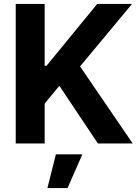

<svg xmlns="http://www.w3.org/2000/svg" viewBox="-20 -727 703 973"><path d="M59.7 -707.2H206.4V-393.7H215.8L472.8 -707.2H649.2L385.7 -390.5L652.4 0H476.1L280.7 -292.2L206.4 -202.1V0H59.7ZM263.2 55.2H397.3L322.3 226.2H220.3Z"/></svg>

Font: Pretendard Variable
Style: Regular
Weight: 400
Designer: Base glyphs from Inter by Rasmus Andersson; Hangul glyphs from Noto Sans CJK(Source Han Sans) by Jang Soo-young and Kang
Foundry: Kil Hyung-jin
Version: Version 1.100;FEAKit 1.0